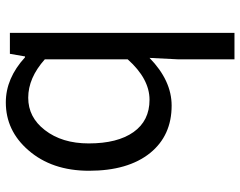

<svg xmlns="http://www.w3.org/2000/svg" viewBox="-103 -494 826 660"><g transform="rotate(-90 310.0 -164.0)"><path d="M436 36 441 -63Q363 13 277 13Q174 13 114 -61Q53 -137 53 -271Q53 -399 124 -480Q191 -557 288 -557Q371 -557 443 -491H446L455 -543H527V229H436ZM436 -138V-423Q372 -480 304 -480Q237 -480 193 -423Q147 -364 147 -272Q147 -173 186 -118Q225 -63 297 -63Q369 -63 436 -138Z"/></g></svg>

Font: `nÑOSR
Style: Regular
Weight: 400
Designer: Ryoko NISHIZUKA ¬âXZm¬º[P (kana & ideographs); Paul D. Hunt (Latin, Greek & Cyrillic); Wenlong ZHANG _ e¬á¬ü¬ô (bopomof
Foundry: Adobe Systems Incorporated
Version: Version 1.00 June 24, 2014, initial release